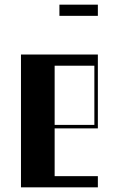

<svg xmlns="http://www.w3.org/2000/svg" viewBox="-20 -804 510 824"><path d="M70 -570H400V-253H214.5V-48H400V0H70ZM385 -268V-522H214.5V-268ZM235 -784H400V-736H235Z"/></svg>

Font: Facade Sud
Style: Regular
Weight: 100
Designer: Éléonore Fines
Foundry: Velvetyne Type Foundry
Version: Version 1.001;Glyphs 3.2 (3202)